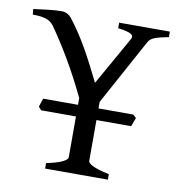

<svg xmlns="http://www.w3.org/2000/svg" viewBox="-104 -657 661 721"><g transform="rotate(10 227.0 -296.5)"><path d="M115.2 0V-21Q159.7 -30.3 177.5 -39.8Q195.3 -49.3 195.3 -56.2V-212.9H62.5L51.8 -225.1Q54.2 -232.4 56.9 -241Q59.6 -249.5 62.5 -257.3H195.3V-283.2Q178.2 -318.8 159.4 -354.5Q140.6 -390.1 121.3 -422.9Q102.1 -455.6 83.5 -484.1Q64.9 -512.7 49.3 -534.7Q44.9 -540 39.3 -544.9Q33.7 -549.8 24.9 -553.5Q16.1 -557.1 2.9 -559.3Q-10.3 -561.5 -30.8 -561.5L-32.7 -582.5Q-3.9 -586.4 24.9 -589.6Q53.7 -592.8 74.2 -592.8Q96.7 -592.8 112.3 -573.7Q130.4 -550.3 147 -525.4Q163.6 -500.5 179.2 -473.1Q194.8 -445.8 210.7 -415.3Q226.6 -384.8 243.7 -349.6L348.1 -534.7Q355.5 -547.4 343.5 -554.7Q331.5 -562 293.9 -566.9V-587.9H487.3V-566.9Q453.6 -560.5 435.8 -554Q418 -547.4 411.1 -534.7L273.4 -282.2V-257.3H405.8L418 -246.1L405.8 -212.9H273.4V-56.2Q273.4 -53.2 277.6 -49.1Q281.7 -44.9 291.3 -40Q300.8 -35.2 316.2 -30.3Q331.5 -25.4 354.5 -21V0Z"/></g></svg>

Font: GentiumAlt
Style: Regular
Weight: 400
Designer: J. Victor Gaultney
Version: Version 1.02; 2005; OFL release